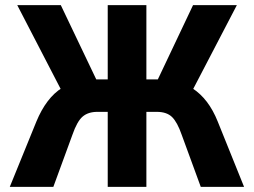

<svg xmlns="http://www.w3.org/2000/svg" viewBox="-20 -725 985 745"><path d="M18 0 121 -253Q140 -299 165 -332Q190 -365 221.5 -384.5Q253 -404 291 -411L221 -369L47 -705H216L363 -397L342 -417H398V-705H548V-417H603L583 -397L729 -705H899L724 -369L656 -411Q695 -403 726.5 -382.5Q758 -362 782.5 -330Q807 -298 825 -253L927 0H759L685 -202Q668 -251 647.5 -271Q627 -291 588 -291H548V0H398V-291H358Q322 -291 300.5 -272.5Q279 -254 261 -202L187 0Z"/></svg>

Font: Nunito Sans 7pt Condensed ExtraBold
Style: Regular
Weight: 800
Width: 3
Designer: Vernon Adams
Foundry: Vernon Adams
Version: Version 3.101;gftools[0.9.27]